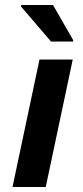

<svg xmlns="http://www.w3.org/2000/svg" viewBox="-20 -748 332 768"><path d="M30 0 138 -510H271L163 0ZM184 -582 64 -722 65 -728H192L273 -587L272 -582Z"/></svg>

Font: Saira SemiExpanded SemiBold
Style: Italic
Weight: 600
Width: 6
Italic angle: -12°
Designer: Hector Gatti with collaboration of the Omnibus-Type team
Foundry: Omnibus-Type
Version: Version 1.101